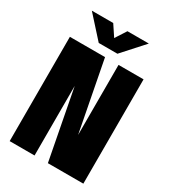

<svg xmlns="http://www.w3.org/2000/svg" viewBox="-213 -1006 996 1116"><g transform="rotate(30 285.0 -448.0)"><path d="M450.5 -895.5 322 -753H196.5L68 -895.5H211.5L260 -822.5L307 -895.5ZM360 -700H528V0H290L200.5 -467V0H33.5V-700H269.5L360 -230Z"/></g></svg>

Font: League Mono Narrow ExtraBold
Style: Regular
Weight: 800
Width: 3
Designer: Tyler Finck
Foundry: The League of Moveable Type / Tyler Finck
Version: Version 2.210